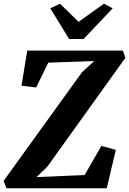

<svg xmlns="http://www.w3.org/2000/svg" viewBox="-36 -1016 697 1036"><path d="M-1 0 -16.5 -40 407 -627 472.5 -686.5 224.5 -678 159 -544 80 -553.5 111 -743H627L640.5 -704L220 -117.5L161 -60.5L420.5 -71.5L511 -228.5L589 -207.5L540 0ZM337 -805.5 235.5 -971 287.5 -996Q313 -971.5 338.2 -947Q363.5 -922.5 388 -898Q422 -923 456.2 -947.2Q490.5 -971.5 525 -996L572 -971L415 -805.5Z"/></svg>

Font: Merriweather 28pt ExtraBold
Style: Italic
Weight: 800
Italic angle: -7.8°
Version: Version 2.101